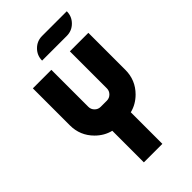

<svg xmlns="http://www.w3.org/2000/svg" viewBox="-269 -892 1075 1075"><g transform="rotate(-45 268.5 -354.5)"><path d="M390.6 -708H195.3Q195.3 -748.5 223.9 -777.1Q252.4 -805.7 293 -805.7H488.3Q488.3 -765.1 459.7 -736.6Q431.2 -708 390.6 -708ZM195.3 -341.8Q195.3 -321.8 209.7 -307.4Q224.1 -293 244.1 -293H293Q313 -293 327.4 -307.4Q341.8 -321.8 341.8 -341.8V-634.8H488.3V-341.8Q488.3 -260.7 431.2 -203.6Q392.1 -164.6 341.8 -152.3V97.7H195.3V-152.3Q145 -164.6 106 -203.6Q48.8 -260.7 48.8 -341.8V-634.8H195.3Z"/></g></svg>

Font: Audex
Style: Regular
Weight: 400
Designer: GGBotNet
Foundry: GGBotNet
Version: 1.00